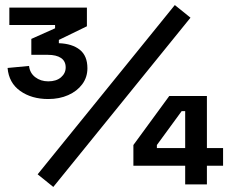

<svg xmlns="http://www.w3.org/2000/svg" viewBox="-20 -730 908 760"><path d="M10 -461 95 -469Q98 -441 119.5 -424.5Q141 -408 171 -408Q203 -408 221.5 -424Q240 -440 240 -463Q240 -488 221.5 -500.5Q203 -513 169 -513H104V-576L198 -618V-631H17V-700H324V-626L213 -572V-559Q266 -557 296 -533Q326 -509 326 -460Q326 -424 305.5 -396.5Q285 -369 250 -353.5Q215 -338 171 -338Q105 -338 60 -370Q15 -402 10 -461ZM191 10 129 -40 672 -710 734 -660ZM713 0V-74H508V-156L650 -350H799V-144H863V-74H799V0ZM713 -144V-290H699L601 -156V-144Z"/></svg>

Font: Space Grotesk Frontify SemiBold
Style: Regular
Weight: 600
Designer: Florian Karsten
Version: Version 2.000